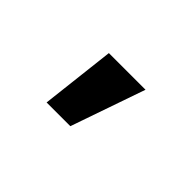

<svg xmlns="http://www.w3.org/2000/svg" viewBox="-40 -864 349 349"><g transform="rotate(45 135.0 -689.0)"><path d="M95.7 -760.7H189.9L140.1 -617.2H79.1Z"/></g></svg>

Font: Inter RS Variable
Style: Regular
Weight: 400
Designer: Rasmus Andersson (customised by Maria Ramos and Noel Pretorius)
Foundry: rsms
Version: Version 3.001;Glyphs 3.2.3 (3260)